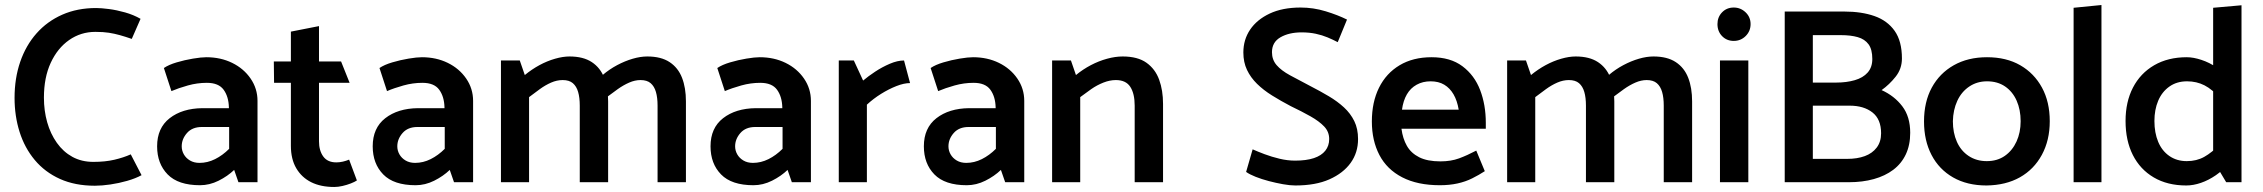

<svg xmlns="http://www.w3.org/2000/svg" viewBox="-20 -726 9018 765"><path d="M540 -651Q512 -667 478.5 -676.5Q445 -686 414 -690Q383 -694 363 -694Q288 -694 228 -667.5Q168 -641 125.5 -593Q83 -545 60.5 -479.5Q38 -414 38 -336Q38 -264 58 -200.5Q78 -137 118.5 -88.5Q159 -40 219 -13Q279 14 358 14Q386 14 420 9Q454 4 487 -5.5Q520 -15 544 -28L501 -111Q472 -98 435.5 -89.5Q399 -81 352 -81Q305 -81 268.5 -101Q232 -121 206.5 -157Q181 -193 168 -239Q155 -285 155 -337Q155 -417 182 -475.5Q209 -534 255.5 -566.5Q302 -599 360 -599Q392 -599 414 -595.5Q436 -592 457.5 -586Q479 -580 505 -571Z M704 -143Q704 -172 725 -196Q746 -220 784 -220H893V-133Q867 -107 837 -92Q807 -77 775 -77Q753 -77 737 -86.5Q721 -96 712.5 -111Q704 -126 704 -143ZM663 -363Q691 -375 728.5 -385.5Q766 -396 804 -396Q851 -396 871 -368.5Q891 -341 892 -298V-295H786Q706 -294 656 -255Q606 -216 606 -143Q606 -74 648 -31Q690 12 777 12Q815 12 851 -6Q887 -24 913 -49L930 0H1006V-324Q1006 -373 978.5 -413Q951 -453 905 -475.5Q859 -498 802 -498Q782 -498 749 -492.5Q716 -487 684 -477.5Q652 -468 633 -455Z M1339 -481H1251V-622L1139 -600V-481H1071L1072 -396H1139V-145Q1139 -92 1160.5 -55.5Q1182 -19 1220 0Q1258 19 1312 19Q1327 19 1344.5 15Q1362 11 1377.5 5Q1393 -1 1402 -7L1371 -90Q1359 -85 1346 -82Q1333 -79 1320 -79Q1285 -79 1268 -102.5Q1251 -126 1251 -163V-396H1373Z M1563 -143Q1563 -172 1584 -196Q1605 -220 1643 -220H1752V-133Q1726 -107 1696 -92Q1666 -77 1634 -77Q1612 -77 1596 -86.5Q1580 -96 1571.5 -111Q1563 -126 1563 -143ZM1522 -363Q1550 -375 1587.5 -385.5Q1625 -396 1663 -396Q1710 -396 1730 -368.5Q1750 -341 1751 -298V-295H1645Q1565 -294 1515 -255Q1465 -216 1465 -143Q1465 -74 1507 -31Q1549 12 1636 12Q1674 12 1710 -6Q1746 -24 1772 -49L1789 0H1865V-324Q1865 -373 1837.5 -413Q1810 -453 1764 -475.5Q1718 -498 1661 -498Q1641 -498 1608 -492.5Q1575 -487 1543 -477.5Q1511 -468 1492 -455Z M2088 0V-339Q2109 -355 2131 -371Q2153 -387 2176 -397Q2199 -407 2222 -407Q2248 -407 2262.5 -394.5Q2277 -382 2283.5 -359.5Q2290 -337 2290 -305V0H2403V-322Q2403 -376 2387.5 -416Q2372 -456 2338 -478.5Q2304 -501 2249 -501Q2223 -501 2191.5 -492Q2160 -483 2129.5 -466.5Q2099 -450 2071 -427L2051 -485H1976V0ZM2398 -339Q2419 -355 2441.5 -371Q2464 -387 2487 -397Q2510 -407 2532 -407Q2558 -407 2572.5 -394.5Q2587 -382 2593.5 -359.5Q2600 -337 2600 -305V0H2713V-322Q2713 -376 2697.5 -416Q2682 -456 2648 -478.5Q2614 -501 2559 -501Q2532 -501 2501 -492Q2470 -483 2439 -466.5Q2408 -450 2381 -427Z M2909 -143Q2909 -172 2930 -196Q2951 -220 2989 -220H3098V-133Q3072 -107 3042 -92Q3012 -77 2980 -77Q2958 -77 2942 -86.5Q2926 -96 2917.5 -111Q2909 -126 2909 -143ZM2868 -363Q2896 -375 2933.5 -385.5Q2971 -396 3009 -396Q3056 -396 3076 -368.5Q3096 -341 3097 -298V-295H2991Q2911 -294 2861 -255Q2811 -216 2811 -143Q2811 -74 2853 -31Q2895 12 2982 12Q3020 12 3056 -6Q3092 -24 3118 -49L3135 0H3211V-324Q3211 -373 3183.5 -413Q3156 -453 3110 -475.5Q3064 -498 3007 -498Q2987 -498 2954 -492.5Q2921 -487 2889 -477.5Q2857 -468 2838 -455Z M3434 0V-309Q3460 -333 3490.5 -352Q3521 -371 3551.5 -383Q3582 -395 3606 -395L3582 -485Q3556 -485 3525.5 -472Q3495 -459 3467 -440.5Q3439 -422 3419 -405L3382 -485H3322V0Z M3759 -143Q3759 -172 3780 -196Q3801 -220 3839 -220H3948V-133Q3922 -107 3892 -92Q3862 -77 3830 -77Q3808 -77 3792 -86.5Q3776 -96 3767.5 -111Q3759 -126 3759 -143ZM3718 -363Q3746 -375 3783.5 -385.5Q3821 -396 3859 -396Q3906 -396 3926 -368.5Q3946 -341 3947 -298V-295H3841Q3761 -294 3711 -255Q3661 -216 3661 -143Q3661 -74 3703 -31Q3745 12 3832 12Q3870 12 3906 -6Q3942 -24 3968 -49L3985 0H4061V-324Q4061 -373 4033.5 -413Q4006 -453 3960 -475.5Q3914 -498 3857 -498Q3837 -498 3804 -492.5Q3771 -487 3739 -477.5Q3707 -468 3688 -455Z M4284 0V-339Q4305 -355 4328 -371Q4351 -387 4376.5 -397Q4402 -407 4426 -407Q4466 -407 4483.5 -380Q4501 -353 4501 -305V0H4614V-312Q4614 -366 4598.5 -408.5Q4583 -451 4548 -476Q4513 -501 4453 -501Q4424 -501 4391 -492Q4358 -483 4326.5 -466.5Q4295 -450 4267 -427L4247 -485H4172V0Z M4945 -41Q4959 -31 4983 -21.5Q5007 -12 5035.5 -4.5Q5064 3 5092 8Q5120 13 5141 13Q5222 13 5277 -11.5Q5332 -36 5361.5 -77Q5391 -118 5391 -172Q5391 -213 5376 -243.5Q5361 -274 5335 -298Q5309 -322 5274.5 -342.5Q5240 -363 5201 -383Q5155 -407 5120 -426Q5085 -445 5066.5 -466.5Q5048 -488 5048 -518Q5048 -558 5082 -577.5Q5116 -597 5166 -597Q5197 -597 5222.5 -591.5Q5248 -586 5269.5 -577Q5291 -568 5310 -558L5347 -648Q5311 -666 5262 -681Q5213 -696 5162 -696Q5090 -696 5039 -672Q4988 -648 4961 -608Q4934 -568 4934 -517Q4934 -478 4948.5 -447.5Q4963 -417 4988.5 -392Q5014 -367 5048.5 -345.5Q5083 -324 5123 -303Q5167 -282 5201.5 -262.5Q5236 -243 5256 -222Q5276 -201 5276 -172Q5276 -145 5260.5 -125.5Q5245 -106 5215 -96Q5185 -86 5140 -86Q5110 -86 5078.5 -93.5Q5047 -101 5019 -111.5Q4991 -122 4971 -131Z M5900 -213V-237Q5900 -308 5877.5 -367Q5855 -426 5807 -462Q5759 -498 5684 -498Q5610 -498 5556.5 -466Q5503 -434 5474.5 -376.5Q5446 -319 5446 -242Q5446 -166 5476 -108.5Q5506 -51 5567 -19.5Q5628 12 5717 12Q5755 12 5787 5Q5819 -2 5846 -15.5Q5873 -29 5896 -44L5862 -126Q5826 -107 5793.5 -95Q5761 -83 5719 -83Q5667 -83 5634.5 -99.5Q5602 -116 5585.5 -145Q5569 -174 5564 -213ZM5566 -289Q5571 -325 5585.5 -350Q5600 -375 5624.5 -388.5Q5649 -402 5680 -402Q5712 -402 5734.5 -388.5Q5757 -375 5771.5 -350Q5786 -325 5792 -289Z M6097 0V-339Q6118 -355 6140 -371Q6162 -387 6185 -397Q6208 -407 6231 -407Q6257 -407 6271.5 -394.5Q6286 -382 6292.5 -359.5Q6299 -337 6299 -305V0H6412V-322Q6412 -376 6396.5 -416Q6381 -456 6347 -478.5Q6313 -501 6258 -501Q6232 -501 6200.5 -492Q6169 -483 6138.5 -466.5Q6108 -450 6080 -427L6060 -485H5985V0ZM6407 -339Q6428 -355 6450.5 -371Q6473 -387 6496 -397Q6519 -407 6541 -407Q6567 -407 6581.5 -394.5Q6596 -382 6602.5 -359.5Q6609 -337 6609 -305V0H6722V-322Q6722 -376 6706.5 -416Q6691 -456 6657 -478.5Q6623 -501 6568 -501Q6541 -501 6510 -492Q6479 -483 6448 -466.5Q6417 -450 6390 -427Z M6946 0V-485H6833V0ZM6888 -563Q6916 -563 6935.5 -582.5Q6955 -602 6955 -630Q6955 -658 6935 -677Q6915 -696 6888 -696Q6860 -696 6841.5 -677Q6823 -658 6823 -630Q6823 -601 6841.5 -582Q6860 -563 6888 -563Z M7347 0Q7401 0 7446 -12.5Q7491 -25 7523.5 -49.5Q7556 -74 7573.5 -111Q7591 -148 7591 -197Q7591 -261 7559.5 -302.5Q7528 -344 7477 -367Q7508 -389 7533 -420.5Q7558 -452 7558 -493Q7558 -562 7529 -603Q7500 -644 7448.5 -662Q7397 -680 7329 -680H7091V0ZM7315 -586Q7354 -586 7382 -578Q7410 -570 7425 -549.5Q7440 -529 7440 -491Q7440 -458 7421.5 -437Q7403 -416 7370 -406.5Q7337 -397 7297 -397H7203V-586ZM7350 -305Q7406 -305 7440.5 -278Q7475 -251 7475 -195Q7475 -161 7457.5 -138Q7440 -115 7410 -104Q7380 -93 7340 -93H7203V-305Z M7895 13Q7818 13 7762 -19Q7706 -51 7676 -108.5Q7646 -166 7646 -242Q7646 -320 7677 -377Q7708 -434 7764.5 -466Q7821 -498 7897 -498Q7974 -498 8029.5 -466Q8085 -434 8116 -377Q8147 -320 8147 -243Q8147 -167 8115.5 -109Q8084 -51 8028 -19.5Q7972 12 7895 13ZM7896 -84Q7938 -84 7968 -105Q7998 -126 8014.5 -162Q8031 -198 8031 -243Q8031 -289 8015 -325Q7999 -361 7969 -381.5Q7939 -402 7897 -402Q7857 -402 7826 -381Q7795 -360 7778.5 -324Q7762 -288 7761 -243Q7761 -197 7777 -161Q7793 -125 7824 -104.5Q7855 -84 7896 -84Z M8353 0V-706L8242 -695V0Z M8798 -87 8850 0H8911V-705L8798 -695ZM8826 -152Q8793 -118 8762.5 -101Q8732 -84 8693 -84Q8653 -84 8623.5 -104.5Q8594 -125 8579 -161Q8564 -197 8564 -244Q8564 -289 8579 -324.5Q8594 -360 8623.5 -381Q8653 -402 8694 -402Q8732 -402 8763.5 -386Q8795 -370 8828 -332L8861 -409Q8842 -437 8812.5 -457Q8783 -477 8751 -487.5Q8719 -498 8693 -498Q8618 -498 8563 -466Q8508 -434 8478.5 -377Q8449 -320 8449 -244Q8449 -166 8478 -108.5Q8507 -51 8561.5 -19Q8616 13 8691 13Q8719 13 8749.5 2.5Q8780 -8 8809 -28Q8838 -48 8860 -76Z"/></svg>

Font: Catamaran SemiBold
Style: Regular
Weight: 600
Designer: Pria Ravichandran
Version: Version 2.000